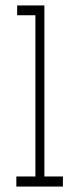

<svg xmlns="http://www.w3.org/2000/svg" viewBox="-20 -685 290 705"><path d="M40 0V-37H110V-629H43V-665H143V-37H211V0Z"/></svg>

Font: Inconsolata UltraCondensed Light
Style: Regular
Weight: 300
Width: 1
Monospace: yes
Designer: Raph Levien, Cyreal, Brenton Simpson
Foundry: Raph Levien, Cyreal, Google
Version: Version 3.001; ttfautohint (v1.8.2.53-6de2)